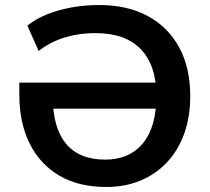

<svg xmlns="http://www.w3.org/2000/svg" viewBox="-20 -735 835 765"><path d="M404 10Q292 10 215 -36Q138 -82 97.5 -164.5Q57 -247 57 -358V-406H639V-302H154L190 -353Q190 -226 243 -162.5Q296 -99 399 -99Q495 -99 549 -163.5Q603 -228 603 -353Q603 -474 541.5 -538.5Q480 -603 361 -603Q317 -603 277.5 -595.5Q238 -588 202 -572.5Q166 -557 134 -532L89 -633Q123 -660 168 -678Q213 -696 265.5 -705.5Q318 -715 376 -715Q487 -715 568 -671.5Q649 -628 693.5 -547Q738 -466 738 -352Q738 -269 714 -202.5Q690 -136 645.5 -88.5Q601 -41 539.5 -15.5Q478 10 404 10Z"/></svg>

Font: Nunito Sans 11pt
Style: Bold
Weight: 700
Version: Version 3.101;gftools[0.9.27]